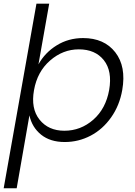

<svg xmlns="http://www.w3.org/2000/svg" viewBox="-36 -760 731 1038"><path d="M171.9 -412.1Q207.5 -476.1 271 -515.1Q334.5 -554.2 413.1 -554.2Q527.3 -554.2 587.2 -477.3Q647 -400.4 625 -273.9Q610.4 -189.9 564.9 -125.5Q519.5 -61 454.1 -26.6Q388.7 7.8 314 7.8Q235.8 7.8 186.5 -31.7Q137.2 -71.3 123 -136.2L54.2 257.8H-16.1L161.1 -740.2H230ZM554.2 -273.9Q571.8 -376 525.4 -434.6Q479 -493.2 390.1 -493.2Q304.2 -493.2 234.9 -432.9Q165.5 -372.6 147.9 -272.9Q129.9 -173.3 177.7 -113.3Q225.6 -53.2 312 -53.2Q400.4 -53.2 468.3 -112.8Q536.1 -172.4 554.2 -273.9Z"/></svg>

Font: SVN-Poppins Light
Style: Italic
Weight: 300
Italic angle: -10°
Designer: Ninad Kale (Devanagari), Jonny Pinhorn (Latin)
Foundry: Indian Type Foundry
Version: Version 3.002 2017